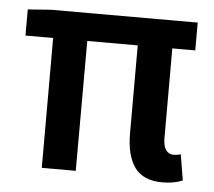

<svg xmlns="http://www.w3.org/2000/svg" viewBox="-42 -536 663 594"><g transform="rotate(5 289.0 -239.0)"><path d="M92.3 -489.7H548.8V-403.3H477.5V-124Q477.5 -100.6 486.1 -88.1Q494.6 -75.7 509.8 -75.7Q519 -75.7 532.2 -79.1L545.4 1Q519 12.2 482.9 12.2Q422.9 12.2 396.5 -24.7Q370.1 -61.5 370.1 -129.9V-403.3H213.4L212.9 0H107.4V-403.3H21.5V-484.4Z"/></g></svg>

Font: Varta
Style: Bold
Weight: 700
Designer: Joana Correia, Viktoriya Grabowska, Eben Sorkin
Foundry: Sorkin Type
Version: Version 1.002; ttfautohint (v1.3) -l 8 -r 24 -G 200 -x 12 -H